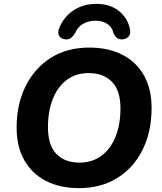

<svg xmlns="http://www.w3.org/2000/svg" viewBox="-20 -962 836 993"><path d="M388 11Q291 11 218.5 -26Q146 -63 106 -133Q66 -203 66 -302Q66 -423 112.5 -516.5Q159 -610 243 -663Q327 -716 442 -716Q540 -716 612.5 -679Q685 -642 724.5 -572Q764 -502 764 -404Q764 -282 718 -188.5Q672 -95 587.5 -42Q503 11 388 11ZM391 -121Q458 -121 505.5 -157Q553 -193 578 -256Q603 -319 603 -401Q603 -494 559 -539Q515 -584 439 -584Q372 -584 325 -548.5Q278 -513 253 -450Q228 -387 228 -304Q228 -211 271.5 -166Q315 -121 391 -121ZM315 -759Q295 -762 286 -776.5Q277 -791 285 -813Q307 -872 358 -907Q409 -942 478 -942Q549 -942 594.5 -905.5Q640 -869 652 -812Q657 -789 647 -775.5Q637 -762 618 -759Q598 -756 585.5 -765.5Q573 -775 566 -794Q559 -823 534 -839Q509 -855 473 -855Q439 -855 411 -839.5Q383 -824 369 -792Q359 -775 347 -765.5Q335 -756 315 -759Z"/></svg>

Font: Nunito ExtraBold
Style: Italic
Weight: 800
Italic angle: -9°
Designer: Vernon Adams
Foundry: Vernon Adams
Version: Version 3.601; ttfautohint (v1.8.2.53-6de2)